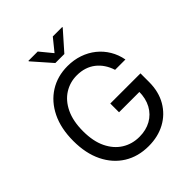

<svg xmlns="http://www.w3.org/2000/svg" viewBox="-256 -1095 1257 1257"><g transform="rotate(-45 373.0 -466.0)"><path d="M385.3 9.8Q288.1 9.8 214.8 -35.6Q141.6 -81.1 100.6 -164.8Q59.6 -248.5 59.6 -363.3Q59.6 -479 100.6 -562.7Q141.6 -646.5 213.9 -691.9Q286.1 -737.3 379.4 -737.3Q437 -737.3 487.1 -720.2Q537.1 -703.1 576.7 -671.4Q616.2 -639.6 642.3 -595.9Q668.5 -552.2 678.2 -499.5H582.5Q571.3 -534.7 552.7 -562.5Q534.2 -590.3 508.5 -610.4Q482.9 -630.4 450.7 -640.9Q418.5 -651.4 379.9 -651.4Q315.9 -651.4 263.7 -618.4Q211.4 -585.4 180.7 -521.2Q149.9 -457 149.9 -363.3Q149.9 -270.5 180.9 -206.5Q211.9 -142.6 265.1 -109.4Q318.4 -76.2 385.3 -76.2Q446.8 -76.2 493.7 -102.3Q540.5 -128.4 566.7 -176.5Q592.8 -224.6 592.8 -290L620.6 -284.7H404.3V-365.7H683.6V-286.1Q683.6 -195.8 645 -129.4Q606.4 -63 539.3 -26.6Q472.2 9.8 385.3 9.8ZM309.1 -942.4 379.4 -856.9 448.7 -942.4H536.1V-938L420.9 -807.6H337.4L222.7 -938V-942.4Z"/></g></svg>

Font: Inter Variable
Style: Regular
Weight: 400
Designer: Rasmus Andersson
Foundry: rsms
Version: Version 4.001;git-9221beed3